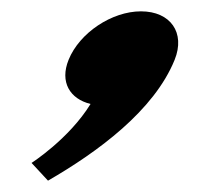

<svg xmlns="http://www.w3.org/2000/svg" viewBox="-20 -186 369 342"><path d="M231.1 -165.8C179.1 -165.8 121.6 -127.5 102.2 -79.5C86.1 -39.8 104.5 -9.8 141.3 -0.8C102.9 61.5 36.2 104.2 36.2 104.2L65.5 135.8C153.8 84.8 254.4 11.2 291.1 -79.5C310.5 -127.5 283.9 -165.8 231.1 -165.8Z"/></svg>

Font: Hussar
Style: BdWideOblFour
Weight: 700
Foundry: Cannot Into Space Fonts
Version: Version 2.00